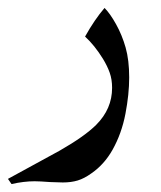

<svg xmlns="http://www.w3.org/2000/svg" viewBox="-80 -229 405 483"><path d="M212 -168Q227 -141 236 -109.5Q245 -78 245 -34Q245 8 235.5 57.5Q226 107 203 148Q182 185 150 207Q132 220 115.5 225Q99 230 78 230L46 229Q20 227 7 227Q-20 227 -51 234L-60 221L70 150Q133 114 162 85Q202 45 202 -8Q202 -29 196 -46Q190 -63 179 -81Q158 -115 134 -137Q158 -180 183 -209Q197 -195 212 -168Z"/></svg>

Font: Mirza
Style: Regular
Weight: 400
Designer: Arabic design by Kourosh Beigpour, Latin design by Eduardo Tunni, engineering by Lasse Fister
Version: Version 1.0010g